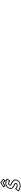

<svg xmlns="http://www.w3.org/2000/svg" viewBox="5058 -6260 1242 11397"><g transform="rotate(-90 5678.5 -561.0)"><path d="M327.9 -969.8 533.4 -1106 699.6 -969.8 654.2 -918.8 535.2 -1016.2C527.2 -1022.7 514.5 -1022 505.7 -1016.2L358.6 -918.8ZM281.6 -995.2C269.1 -986.9 264.8 -970.9 271.3 -960L326.2 -869C332 -859.4 347.5 -855.4 360.2 -863.8L513.1 -965L636.7 -863.8C645.4 -856.7 662.1 -857.6 672.3 -869L753.4 -960C763.4 -971.3 762.9 -987.2 753.2 -995.2L555.5 -1157.2C548.3 -1163.1 535.9 -1163.7 526 -1157.2ZM496.4 -815C601.9 -815 679.9 -773.3 711 -753.2L642.2 -647.4C612.7 -665.4 557.4 -694 492 -694C420.6 -694 363.7 -657.3 354.7 -595C344.4 -523.2 440.1 -489.9 521.5 -453C605.5 -415.1 683.3 -342.2 670.2 -251C644.4 -72.5 504.4 -10 349.4 -10C207.5 -10 117.7 -72.3 84.9 -99.8L170 -215C204 -187.2 275.3 -134 353.3 -134C390.1 -134 497.7 -136.8 512.6 -240C524.8 -324.9 417.9 -354 335.5 -398.4C248.6 -444.8 209.1 -514.3 219.7 -588C239.5 -725.3 374.2 -815 496.4 -815ZM503.7 -865C359.9 -865 194.3 -758.7 169.7 -588C155.6 -489.7 209.9 -405.3 306.8 -353.6C406.4 -300 467.6 -275.1 462.6 -240C455.3 -189.2 405.7 -184 360.5 -184C282.2 -184 187.2 -271.1 187.2 -271.1C169.4 -288.2 153.4 -271.2 148.7 -264.8L31.9 -106.8C24.8 -97.1 24.4 -83.7 31.9 -75.7C33.7 -73.8 139.6 40 342.2 40C509.3 40 689.1 -35.5 720.2 -251C738.2 -375.8 636.5 -458.9 547.7 -499C452.6 -542.1 401.8 -574.8 404.7 -595C408.7 -622.7 428.2 -644 484.8 -644C558.7 -644 629.4 -591.9 630 -591.5C646.8 -578.5 662.1 -591.8 667.9 -600.7L765.5 -750.7C772 -760.7 771.5 -774.8 762.5 -782.2C760.8 -783.5 662.2 -865 503.7 -865Z"/></g></svg>

Font: Hussar Ekologiczny
Style: Regular
Weight: 400
Foundry: Cannot Into Space Fonts
Version: Version 0.97